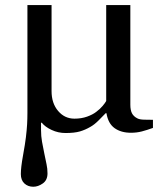

<svg xmlns="http://www.w3.org/2000/svg" viewBox="-20 -501 619 738"><path d="M567.9 -9.3Q544.9 -1 525.1 4.2Q505.4 9.3 483.4 9.3Q445.3 9.3 420.4 -8.5Q395.5 -26.4 389.2 -65.9H386.2Q374 -53.2 358.2 -37.4Q342.3 -21.5 327.1 -13.2Q308.1 -2 287.1 4.2Q266.1 10.3 231.9 10.3Q203.6 10.3 178.5 -1.5Q153.3 -13.2 140.6 -29.3H137.7V-1Q137.7 22.5 141.6 44.2Q145.5 65.9 150.4 89.4Q155.3 113.8 158.9 130.4Q162.6 147 162.6 165.5Q162.6 191.4 144.5 204.1Q126.5 216.8 107.9 216.8Q87.4 216.8 73.7 204.1Q60.1 191.4 60.1 168Q60.1 142.6 68.4 96.9Q76.7 51.3 79.6 26.4Q83 -2.4 84.2 -23.4Q85.4 -44.4 85.4 -66.4V-481.4H178.2V-150.9Q178.2 -104 203.4 -74.5Q228.5 -44.9 266.1 -44.9Q293 -44.9 314.7 -52.7Q336.4 -60.5 349.6 -70.8Q364.7 -82 374.5 -93.8Q384.3 -105.5 388.2 -112.8V-481.4H481V-98.6Q481 -77.6 487.3 -65.4Q493.7 -53.2 508.3 -45.9Q516.6 -41.5 533.9 -41Q551.3 -40.5 567.9 -40.5Z"/></svg>

Font: UniBurma_GGSerif
Style: Book
Weight: 400
Designer: Victor San Kho Lin (for Burmese only and related typography optimization with it)
Foundry: http://www.unimm.org
Version: 2.0